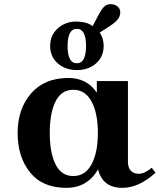

<svg xmlns="http://www.w3.org/2000/svg" viewBox="-20 -891 770 926"><path d="M597 -500V-111Q597 -84 610 -68.5Q623 -53 650 -53Q677 -53 712 -82L730 -58Q650 15 570 15Q475 15 453 -74Q401 15 300 15Q185 15 125 -59.5Q65 -134 65 -249.5Q65 -365 129.5 -440Q194 -515 310 -515Q399 -515 447 -444V-500ZM248 -402Q220 -346 220 -250Q220 -154 248 -98Q276 -42 333.5 -42Q391 -42 421.5 -98.5Q452 -155 452 -250Q452 -345 421.5 -401.5Q391 -458 333.5 -458Q276 -458 248 -402ZM427 -765 452 -813Q469 -846 482 -858.5Q495 -871 514 -871Q533 -871 546.5 -860Q560 -849 560 -831Q560 -813 547.5 -797Q535 -781 500 -759L461 -734Q480 -705 480 -670Q480 -617 443 -585Q406 -553 351 -553Q296 -553 259 -585Q222 -617 222 -669.5Q222 -722 259 -754.5Q296 -787 347 -787Q398 -787 427 -765ZM350.5 -752Q306 -752 306 -669Q306 -586 350.5 -586Q395 -586 395 -669Q395 -752 350.5 -752Z"/></svg>

Font: Croissant One
Style: Regular
Weight: 400
Designer: Eduardo Rodriguez Tunni
Foundry: Eduardo Rodriguez Tunni
Version: Version 1.001